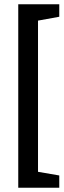

<svg xmlns="http://www.w3.org/2000/svg" viewBox="-20 -723 296 894"><path d="M65 151V-703H256V-645L157 -627V77L256 94V151Z"/></svg>

Font: Faustina SemiBold
Style: Regular
Weight: 600
Designer: Alfonso Garcia
Foundry: http://www.omnibus-type.com
Version: Version 1.200